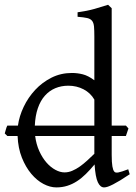

<svg xmlns="http://www.w3.org/2000/svg" viewBox="-25 -777 575 811"><path d="M506.8 -202.6H446.8V-124Q446.8 -106.9 447.5 -94.7Q448.2 -82.5 449.7 -74.2Q451.2 -65.9 453.1 -60.5Q455.1 -55.2 458 -51.8Q462.4 -46.4 474.9 -48.6Q487.3 -50.8 516.6 -62L522.9 -41Q500.5 -25.9 483.2 -15.4Q465.8 -4.9 452.9 1.7Q439.9 8.3 430.7 11.5Q421.4 14.6 414.6 14.6Q398.4 14.6 388.2 -7.3Q377.9 -29.3 374.5 -82.5Q356 -60.1 337.6 -42Q319.3 -23.9 300 -11.5Q280.8 1 259.3 7.8Q237.8 14.6 212.9 14.6Q186.5 14.6 158.7 0Q130.9 -14.6 107.2 -42.7Q83.5 -70.8 67.4 -111.1Q51.3 -151.4 49.3 -202.6H5.9L-4.9 -213.4Q-2.4 -221.2 -0.2 -230Q2 -238.8 5.9 -246.6H50.8Q56.2 -286.1 75 -325.7Q93.8 -365.2 123.5 -397.2Q153.3 -429.2 192.6 -449Q231.9 -468.8 278.8 -468.8Q301.8 -468.8 324.5 -463.1Q347.2 -457.5 373.5 -438V-622.1Q373.5 -648.9 372.1 -664.8Q370.6 -680.7 363.8 -689.2Q356.9 -697.8 342.8 -700.9Q328.6 -704.1 302.7 -706.1V-725.1Q342.8 -730.5 374.5 -739.5Q406.2 -748.5 431.6 -756.8L446.8 -742.2V-246.6H506.8L517.6 -234.4ZM263.7 -415Q233.9 -415 208.7 -404.5Q183.6 -394 164.8 -373Q146 -352.1 135 -320.3Q124 -288.6 122.1 -246.6H373.5V-356.4Q357.4 -384.3 328.1 -399.7Q298.8 -415 263.7 -415ZM373.5 -127.4V-202.6H123.5Q127.9 -167.5 140.9 -138.9Q153.8 -110.4 171.4 -90.3Q189 -70.3 209 -59.6Q229 -48.8 247.6 -48.8Q264.2 -48.8 280.3 -55.7Q296.4 -62.5 312 -73.5Q327.6 -84.5 343 -98.6Q358.4 -112.8 373.5 -127.4Z"/></svg>

Font: Gentium Plus Am
Style: Regular
Weight: 400
Designer: J. Victor Gaultney, Annie Olsen, Iska Routamaa, Becca Hirsbrunner
Foundry: SIL International
Version: Version 5.000